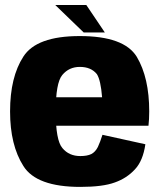

<svg xmlns="http://www.w3.org/2000/svg" viewBox="-20 -746 649 772"><path d="M303 5.5V-118.5Q257.5 -118.5 231 -150.5Q204 -181.5 204 -297.5Q204 -413 230.5 -444.5Q257.5 -477 301 -477Q346 -477 369.5 -448Q385 -424 390.5 -355H188V-240.5H577Q580 -266.5 580 -298Q580 -433.5 530 -517.5Q479 -601 300.5 -601Q127 -601 74 -518.5Q20.5 -436 20.5 -298Q20.5 -162.5 74 -78.5Q126.5 5.5 303 5.5ZM303 -118.5V5.5Q393.5 5.5 442 -12.5Q490 -29.5 522.5 -65Q555 -99.5 564.5 -166L392 -204Q383 -175.5 373.5 -155Q363.5 -135 347 -126.5Q330.5 -118.5 303 -118.5ZM316.5 -615.5H401.5L327 -726H202Z"/></svg>

Font: Anybody SemiCondensed ExtraBold
Style: Regular
Weight: 800
Width: 4
Version: Version 1.113;gftools[0.9.25]